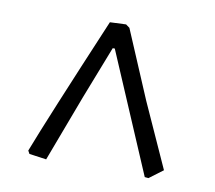

<svg xmlns="http://www.w3.org/2000/svg" viewBox="-56 -545 618 552"><g transform="rotate(10 253.0 -269.0)"><path d="M270 -481 223 -479C137 -275.7 81.3 -141 56 -75L61 -66L111 -59L184 -253L244 -407H250L399 -58L410 -57L450 -87L365 -275L281 -473Z"/></g></svg>

Font: Alegreya SC
Style: Regular
Weight: 400
Designer: Juan Pablo del Peral
Foundry: Juan Pablo del Peral
Version: Version 1.003